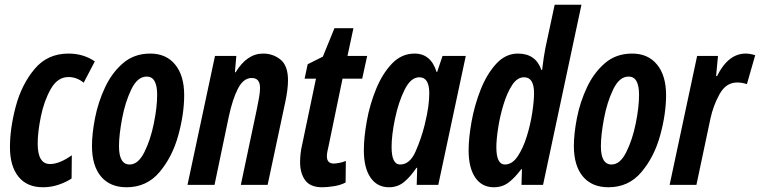

<svg xmlns="http://www.w3.org/2000/svg" viewBox="-20 -780 3206 810"><path d="M282 -27 283 -125Q231 -88 191 -88Q139 -88 139 -174Q139 -223 152.5 -289Q166 -355 194.5 -405Q223 -455 269 -455Q304 -455 333 -431L380 -521Q332 -554 269 -554Q180 -554 125.5 -488.5Q71 -423 46.5 -331Q22 -239 22 -159Q22 -79 58 -34.5Q94 10 161 10Q196 10 228 -1Q260 -12 282 -27Z M757 -379Q757 -461 719 -507.5Q681 -554 614 -554Q546 -554 499 -513.5Q452 -473 423 -411Q394 -349 381 -282.5Q368 -216 368 -164Q368 -81 406 -35.5Q444 10 514 10Q599 10 653 -54Q707 -118 732 -208.5Q757 -299 757 -379ZM482 -163Q482 -210 495 -279.5Q508 -349 534 -403Q560 -457 599 -457Q643 -457 643 -380Q643 -328 629 -259Q615 -190 589 -138Q563 -86 527 -86Q482 -86 482 -163Z M885 0 945 -287Q961 -362 984 -406.5Q1007 -451 1042 -451Q1077 -451 1077 -409Q1077 -392 1073 -369Q1069 -346 1064 -322L996 0H1109L1183 -347Q1195 -403 1195 -441Q1195 -503 1163.5 -528.5Q1132 -554 1090 -554Q1022 -554 974 -475H971L977 -544H887L771 0Z M1438 -10 1439 -101Q1425 -95 1410 -92.5Q1395 -90 1388 -90Q1359 -90 1359 -121Q1359 -129 1361 -140Q1363 -151 1366 -163L1425 -448H1508L1529 -544H1446L1471 -661H1391L1342 -541L1278 -509L1265 -448H1313L1256 -176Q1250 -151 1248 -131.5Q1246 -112 1246 -96Q1246 -49 1267.5 -19.5Q1289 10 1339 10Q1361 10 1389 5.5Q1417 1 1438 -10Z M1632 -160Q1632 -210 1646.5 -279.5Q1661 -349 1687 -401.5Q1713 -454 1749 -454Q1791 -454 1791 -387Q1791 -362 1787 -331Q1783 -300 1771 -251Q1757 -195 1733 -140.5Q1709 -86 1668 -86Q1632 -86 1632 -160ZM1737 -72H1740L1738 0H1829L1945 -544H1847L1824 -476H1822Q1798 -554 1729 -554Q1674 -554 1633.5 -511.5Q1593 -469 1566.5 -404Q1540 -339 1527.5 -269.5Q1515 -200 1515 -146Q1515 -72 1543 -31Q1571 10 1621 10Q1658 10 1685 -12.5Q1712 -35 1737 -72Z M2074 -159Q2074 -191 2081.5 -240Q2089 -289 2104 -338.5Q2119 -388 2140.5 -421Q2162 -454 2191 -454Q2233 -454 2233 -387Q2233 -355 2225.5 -305Q2218 -255 2202.5 -205Q2187 -155 2164 -120.5Q2141 -86 2110 -86Q2074 -86 2074 -159ZM2179 -66H2182L2180 0H2271L2433 -760H2320L2281 -578Q2274 -543 2267 -485H2264Q2240 -554 2165 -554Q2113 -554 2073.5 -511Q2034 -468 2008 -402.5Q1982 -337 1969.5 -267.5Q1957 -198 1957 -146Q1957 -72 1985 -31Q2013 10 2063 10Q2099 10 2125.5 -10Q2152 -30 2179 -66Z M2790 -379Q2790 -461 2752 -507.5Q2714 -554 2647 -554Q2579 -554 2532 -513.5Q2485 -473 2456 -411Q2427 -349 2414 -282.5Q2401 -216 2401 -164Q2401 -81 2439 -35.5Q2477 10 2547 10Q2632 10 2686 -54Q2740 -118 2765 -208.5Q2790 -299 2790 -379ZM2515 -163Q2515 -210 2528 -279.5Q2541 -349 2567 -403Q2593 -457 2632 -457Q2676 -457 2676 -380Q2676 -328 2662 -259Q2648 -190 2622 -138Q2596 -86 2560 -86Q2515 -86 2515 -163Z M2918 0 2977 -279Q2989 -335 3016 -383.5Q3043 -432 3090 -432Q3111 -432 3131 -425L3166 -547Q3144 -554 3126 -554Q3052 -554 3005 -459H3001L3009 -544H2921L2805 0Z"/></svg>

Font: Noto Sans Display Condensed
Style: Bold Italic
Weight: 700
Width: 3
Designer: Monotype Design team
Foundry: Monotype Imaging Inc.
Version: 1.000